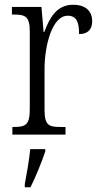

<svg xmlns="http://www.w3.org/2000/svg" viewBox="-20 -565 420 806"><path d="M32 0H255V-32H235C186 -32 167 -38 167 -103V-275C167 -374 199 -499 264 -499C302 -499 312 -471 312 -422C351 -422 367 -444 367 -476C367 -517 341 -545 287 -545C217 -545 188 -489 166 -431H163L154 -536H30V-504H35C86 -504 105 -497 105 -433V-106C105 -39 86 -32 37 -32H32ZM84 208V221H108C129 180 156 113 170 71V61H107C102 110 93 161 84 208Z"/></svg>

Font: Noto Serif Devanagari Condensed Light
Style: Regular
Weight: 300
Width: 3
Designer: Universal Thirst, Indian Type Foundry and the Monotype Design Team
Foundry: Monotype Imaging Inc.
Version: Version 2.004